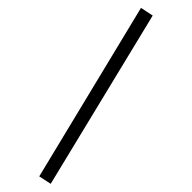

<svg xmlns="http://www.w3.org/2000/svg" viewBox="-361 -940 1078 1078"><g transform="rotate(45 177.5 -401.5)"><path d="M272 143 347 127 84 -946 7 -930Z"/></g></svg>

Font: InknutAntiqua
Style: Bold
Weight: 700
Designer: Claus Eggers Srensen
Foundry: Claus Eggers Srensen
Version: Version 1.000; ttfautohint (v1.2) -l 7 -r 28 -G 50 -x 13 -D 